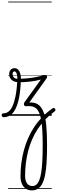

<svg xmlns="http://www.w3.org/2000/svg" viewBox="-101 -1435 707 2379"><path d="M-55 17Q-67 17 -73.5 9.5Q-80 2 -80.5 -7Q-81 -16 -75 -23.5Q-69 -31 -57 -31Q-25 -31 3 -51Q31 -71 53 -117.5Q75 -164 91 -242Q107 -320 114 -436L157 -433Q152 -303 133.5 -216Q115 -129 87 -78Q59 -27 23 -5Q-13 17 -55 17ZM292 924Q251 924 219.5 903Q188 882 170.5 842.5Q153 803 153 748Q153 736 161.5 730Q170 724 181.5 723Q193 722 201.5 727.5Q210 733 210 745Q210 804 233.5 837Q257 870 299 870Q328 870 349 853Q370 836 385 799.5Q400 763 409.5 704Q419 645 423.5 560.5Q428 476 428 364Q428 261 423.5 184.5Q419 108 409.5 53Q400 -2 384.5 -37.5Q369 -73 346 -92.5Q323 -112 292 -117.5Q261 -123 220 -119Q209 -118 202 -125.5Q195 -133 195 -145Q195 -157 203 -169L405 -449Q376 -441 334.5 -433.5Q293 -426 241.5 -421Q190 -416 130 -416Q95 -416 68.5 -428.5Q42 -441 27.5 -463.5Q13 -486 13 -517Q13 -547 30 -568.5Q47 -590 78 -590Q108 -590 126 -569.5Q144 -549 151 -519.5Q158 -490 158 -459Q249 -463 309 -473.5Q369 -484 405.5 -494Q442 -504 461 -504Q475 -504 480.5 -491Q486 -478 476 -464L262 -165Q325 -169 367.5 -142.5Q410 -116 435.5 -53.5Q461 9 471.5 112Q482 215 482 364Q482 487 476 580Q470 673 456.5 738.5Q443 804 420.5 845Q398 886 366.5 905Q335 924 292 924ZM115 -459Q115 -479 111.5 -500Q108 -521 100 -535.5Q92 -550 79 -550Q66 -550 60.5 -541.5Q55 -533 55 -518Q55 -494 70 -476.5Q85 -459 115 -459ZM153 748Q153 666 163.5 585.5Q174 505 195 427Q216 349 248 276Q280 203 324 137Q368 71 424.5 13Q481 -45 550 -92Q559 -99 567.5 -96.5Q576 -94 581 -87.5Q586 -81 586 -72Q586 -63 577 -56Q512 -9 460 46Q408 101 367 163Q326 225 296.5 293.5Q267 362 248 435.5Q229 509 219.5 586.5Q210 664 210 745Q210 759 201.5 766Q193 773 181.5 773.5Q170 774 161.5 767.5Q153 761 153 748ZM0 895H540V905H0ZM0 -20H540V0H0ZM0 -505H540V-500H0ZM0 -1415H540V-1405H0Z"/></svg>

Font: Playwrite BE WAL Guides
Style: Regular
Weight: 400
Designer: Veronika Burian, José Scaglione
Foundry: TypeTogether
Version: Version 1.003